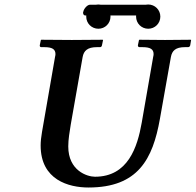

<svg xmlns="http://www.w3.org/2000/svg" viewBox="-20 -823 871 855"><path d="M428.5 -802C425.1 -802.7 421.6 -803 418 -803C414.4 -803 410.9 -802.7 407.5 -802H381C368 -802 353 -783 351 -771C350 -769 350 -768 350 -766C350 -760 353 -754 360 -754H364.2C364.1 -752.4 364 -750.7 364 -749C364 -719 388 -695 418 -695C448 -695 472 -719 472 -749C472 -750.7 471.9 -752.4 471.8 -754H586.2C586.1 -752.4 586 -750.7 586 -749C586 -719 610 -695 640 -695C670 -695 694 -719 694 -749C694 -779 670 -803 640 -803C636.4 -803 632.9 -802.7 629.5 -802ZM662 -569 611 -276C592 -168 550 -36 403 -36C368 -36 284 -63 284 -171C284 -203 290 -236 295 -268L348 -569C353 -597 370 -613 411 -613H425C430 -613 433 -616 434 -621L439 -645L437 -646C437 -646 336 -645 300 -645C261 -645 164 -646 164 -646L162 -645L157 -621C157 -615 160 -613 164 -613H178C212 -613 227 -604 227 -582C227 -578 226 -573 225 -569L167 -235C163.2 -213 161 -193 161 -175C161 -21 287 12 374 12C595 12 660.4 -115.1 692 -293L741 -569C746 -597 762 -613 803 -613H817C822 -613 826 -616 827 -621L831 -645L829 -646C829 -646 751 -645 715 -645C676 -645 601 -646 601 -646L599 -645L594 -621C594 -616 597 -613 601 -613H615C649 -613 664 -604 664 -582C664 -578 663 -573 662 -569Z"/></svg>

Font: Linux Libertine O
Style: Bold Italic
Weight: 700
Italic angle: -11.5°
Designer: Philipp H. Poll
Foundry: Philipp H. Poll
Version: Version 4.1.0